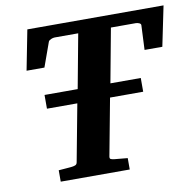

<svg xmlns="http://www.w3.org/2000/svg" viewBox="-76 -749 844 827"><g transform="rotate(-10 346.0 -335.5)"><path d="M655.8 -496.1H578.1L583 -603Q583.5 -609.4 575.9 -612.8Q568.4 -616.2 561 -616.2H452.1L408.2 -379.9H541V-319.8H396L349.1 -69.8Q347.7 -61 353.3 -58.6Q358.9 -56.2 368.2 -55.2L425.8 -49.8V0H124V-49.8Q133.8 -50.8 143.3 -51.3Q152.8 -51.8 161.1 -52.7Q170.4 -53.7 179.2 -54.2Q189.5 -55.2 197 -58.1Q204.6 -61 206.1 -70.8L252.9 -319.8H120.1V-379.9H265.1L309.1 -616.2H206.1Q202.6 -616.2 198.2 -615.2Q193.8 -614.3 189.7 -612.3Q185.5 -610.4 182.4 -607.9Q179.2 -605.5 178.2 -602.1L140.1 -496.1H62L96.2 -670.9H691.9Z"/></g></svg>

Font: Charis SIL
Style: Bold Italic
Weight: 700
Italic angle: -11°
Foundry: SIL International
Version: Version 4.112